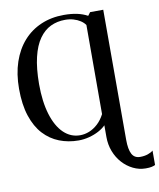

<svg xmlns="http://www.w3.org/2000/svg" viewBox="-104 -835 965 1164"><g transform="rotate(-10 378.0 -253.0)"><path d="M698 249Q657.5 249 620.8 231Q584 213 555.8 181.8Q527.5 150.5 511.5 109Q495.5 67.5 495.5 20.5V-52Q478.5 -34.5 451.5 -20Q424.5 -5.5 392 3Q359.5 11.5 326.5 11.5Q263.5 11.5 208.5 -10Q153.5 -31.5 112.2 -76.2Q71 -121 47.8 -191.2Q24.5 -261.5 24.5 -359Q24.5 -450.5 49.2 -523.5Q74 -596.5 119.5 -647.8Q165 -699 228.5 -726.2Q292 -753.5 369 -753.5Q415.5 -753.5 450.8 -745.8Q486 -738 514.5 -722.5L529.5 -742.5L610.5 -743V58Q610.5 116 625.8 145.2Q641 174.5 676.5 174.5Q703.5 174.5 724.8 167Q746 159.5 756.5 149.5V238.5Q747.5 243 734.2 246Q721 249 698 249ZM341 -18Q369.5 -18 397.2 -29Q425 -40 450 -62.8Q475 -85.5 493.5 -121L494 -669.5Q483.5 -685 465.2 -697Q447 -709 423.2 -716Q399.5 -723 371.5 -723Q323 -723 282.5 -703.8Q242 -684.5 212 -642.2Q182 -600 165.8 -532Q149.5 -464 149 -366.5Q149 -257.5 173 -179.2Q197 -101 240.2 -59.5Q283.5 -18 341 -18Z"/></g></svg>

Font: Merriweather 120pt Medium
Style: Regular
Weight: 500
Version: Version 2.100